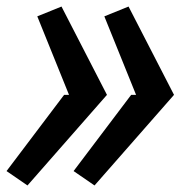

<svg xmlns="http://www.w3.org/2000/svg" viewBox="-21 -615 591 587"><path d="M268 -48 204 -92 380 -325H395L298 -565L372 -595L511 -325ZM63 -48 -1 -92 175 -325H190L93 -565L167 -595L306 -325Z"/></svg>

Font: Lode
Style: Bold Italic
Weight: 700
Italic angle: -11°
Monospace: yes
Designer: Belleve Invis
Foundry: Belleve Invis
Version: Version 29.2.0; ttfautohint (v1.8.3)